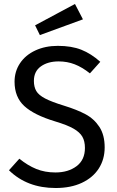

<svg xmlns="http://www.w3.org/2000/svg" viewBox="-20 -931 585 963"><path d="M483 -621 431 -563Q392 -594 354.5 -608.5Q317 -623 274 -623Q220 -623 185 -598Q150 -573 150 -525Q150 -495 162 -474.5Q174 -454 206.5 -437Q239 -420 301 -401Q366 -381 409 -358Q452 -335 478.5 -294.5Q505 -254 505 -192Q505 -132 475.5 -86Q446 -40 390.5 -14Q335 12 259 12Q116 12 25 -77L77 -135Q119 -101 162 -83.5Q205 -66 258 -66Q322 -66 364 -97.5Q406 -129 406 -189Q406 -223 393 -245.5Q380 -268 348.5 -286Q317 -304 257 -322Q151 -354 102 -399Q53 -444 53 -521Q53 -573 80.5 -614Q108 -655 157.5 -678Q207 -701 270 -701Q339 -701 388 -681.5Q437 -662 483 -621ZM396 -834 180 -755 156 -804 356 -911Z"/></svg>

Font: Statis Sans
Style: Regular
Weight: 400
Designer: bBox Type GmbH
Foundry: bBox Type GmbH
Version: Version 1.000